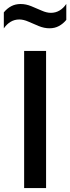

<svg xmlns="http://www.w3.org/2000/svg" viewBox="-32 -960 359 980"><path d="M91.2 0V-700H203.2V0ZM-12.5 -815.2V-896.8Q3.9 -916.9 25.1 -928.2Q46.4 -939.5 73.3 -939.5Q100.8 -939.5 128.1 -928.2Q155.4 -917 180.8 -905.8Q206.1 -894.5 227.6 -894.5Q252 -894.5 271.8 -906.3Q291.7 -918.1 306.4 -939.9V-858.5Q290.2 -838.7 268.9 -827.2Q247.7 -815.6 220.8 -815.6Q193.4 -815.6 166 -826.9Q138.7 -838.1 113.4 -849.4Q88.1 -860.6 66.6 -860.6Q42.4 -860.6 22.6 -848.9Q2.8 -837.2 -12.5 -815.2Z"/></svg>

Font: Geologica-Sharp
Style: Regular
Weight: 100
Designer: Sindre Bremnes, Frode Helland
Foundry: Monokrom Skriftforlag AS
Version: Version 1.010;gftools[0.9.28]